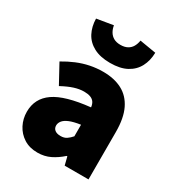

<svg xmlns="http://www.w3.org/2000/svg" viewBox="-180 -855 897 977"><g transform="rotate(30 268.0 -366.0)"><path d="M188 12Q141 12 107.5 -9.5Q74 -31 56 -66Q38 -101 38 -142Q38 -220 102 -264.5Q166 -309 310 -324Q308 -342 300 -353.5Q292 -365 277 -370.5Q262 -376 240 -376Q213 -376 183 -366.5Q153 -357 114 -336L54 -446Q89 -467 125 -482Q161 -497 198 -504.5Q235 -512 274 -512Q339 -512 385.5 -487.5Q432 -463 457 -411.5Q482 -360 482 -278V0H342L330 -48H326Q296 -21 262.5 -4.5Q229 12 188 12ZM248 -120Q269 -120 283 -129.5Q297 -139 310 -154V-222Q269 -216 245.5 -206Q222 -196 212 -183Q202 -170 202 -156Q202 -139 214 -129.5Q226 -120 248 -120ZM280 -568Q222 -568 183.5 -588.5Q145 -609 126 -645Q107 -681 106 -728L202 -744Q205 -724 214.5 -708Q224 -692 240 -683Q256 -674 280 -674Q304 -674 320.5 -683Q337 -692 346 -708Q355 -724 358 -744L454 -728Q453 -681 434 -645Q415 -609 377 -588.5Q339 -568 280 -568Z"/></g></svg>

Font: Mada Black
Style: Regular
Weight: 900
Designer: Khaled Hosny
Version: Version 1.5